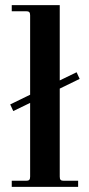

<svg xmlns="http://www.w3.org/2000/svg" viewBox="-20 -732 348 752"><path d="M20 -323 32 -297 98 -329V-40C98 -28 94 -24 82 -24H26V0H286V-24H230C218 -24 214 -28 214 -40V-385L292 -423L280 -449L214 -417V-712H26V-688H82C94 -688 98 -684 98 -672V-361Z"/></svg>

Font: Old Standard
Style: Bold
Weight: 700
Designer: Alexey Kryukov <alexios@thessalonica.org.ru>
Version: Version 2.0.2